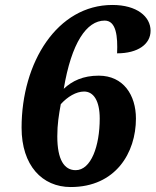

<svg xmlns="http://www.w3.org/2000/svg" viewBox="-20 -744 627 774"><path d="M265 10C446 10 528 -128 528 -266C528 -360 478 -439 378 -439C315 -439 271 -418 237 -386C268 -571 329 -661 402 -661C449 -661 455 -596 452 -529C536 -529 587 -566 587 -620C587 -677 532 -724 433 -724C211 -724 67 -493 67 -229C67 -77 150 10 265 10ZM285 -58C239 -58 211 -100 211 -194C211 -244 217 -279 225 -324C252 -354 287 -375 319 -375C357 -375 382 -338 382 -266C382 -155 347 -58 285 -58Z"/></svg>

Font: Noto Serif SemiCondensed Extra
Style: Italic
Weight: 800
Width: 4
Italic angle: -12°
Designer: Monotype Design Team
Foundry: Monotype Imaging Inc.
Version: Version 1.901